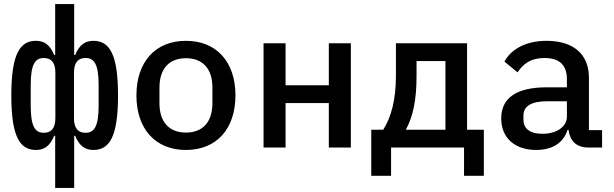

<svg xmlns="http://www.w3.org/2000/svg" viewBox="-20 -730 3040 950"><path d="M197 -73C154 -73 132 -103 132 -207V-309C132 -413 154 -443 197 -443C235 -443 254 -419 254 -370V-146C254 -97 235 -73 197 -73ZM253 200H347V-58H352C373 -6 403 12 442 12C521 12 564 -52 564 -258C564 -464 521 -528 442 -528C403 -528 373 -510 352 -458H347V-710H253V-458H248C227 -510 197 -528 158 -528C79 -528 36 -464 36 -258C36 -52 79 12 158 12C197 12 227 -6 248 -58H253ZM403 -73C365 -73 346 -97 346 -146V-370C346 -419 365 -443 403 -443C446 -443 468 -413 468 -309V-207C468 -103 446 -73 403 -73Z M900 12C1052 12 1145 -93 1145 -258C1145 -423 1052 -528 900 -528C748 -528 655 -423 655 -258C655 -93 748 12 900 12ZM900 -74C820 -74 769 -123 769 -219V-297C769 -393 820 -442 900 -442C980 -442 1031 -393 1031 -297V-219C1031 -123 980 -74 900 -74Z M1284 0H1393V-220H1607V0H1716V-516H1607V-308H1393V-516H1284Z M1817 140H1915V0H2276V140H2374V-88H2291V-516H1939V-355C1939 -235 1915 -149 1876 -88H1817ZM1988 -88C2023 -152 2041 -234 2041 -351V-428H2184V-88Z M2959 0V-86H2894V-345C2894 -464 2815 -528 2684 -528C2575 -528 2505 -481 2476 -425L2541 -372C2569 -415 2607 -443 2674 -443C2748 -443 2785 -408 2785 -338V-298H2686C2533 -298 2460 -244 2460 -144C2460 -47 2528 12 2633 12C2714 12 2768 -24 2788 -87H2793C2800 -35 2829 0 2892 0ZM2664 -68C2605 -68 2570 -91 2570 -138V-158C2570 -205 2609 -229 2688 -229H2785V-154C2785 -103 2735 -68 2664 -68Z"/></svg>

Font: IBM Mono Medium
Style: Regular
Weight: 500
Monospace: yes
Designer: Mike Abbink, Paul van der Laan, Pieter van Rosmalen
Foundry: Bold Monday
Version: Version 2.3